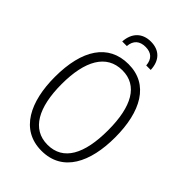

<svg xmlns="http://www.w3.org/2000/svg" viewBox="-265 -1027 1148 1148"><g transform="rotate(45 309.5 -452.5)"><path d="M311 -915C240 -915 194 -871 189 -794H228C232 -845 262 -870 311 -870C360 -870 388 -845 392 -794H430C427 -871 384 -915 311 -915ZM565 -358C565 -576 484 -725 312 -725C142 -725 54 -589 54 -359C54 -153 130 10 310 10C489 10 565 -149 565 -358ZM113 -358C113 -554 178 -673 312 -673C441 -673 505 -560 505 -358C505 -158 443 -41 310 -41C178 -41 113 -161 113 -358Z"/></g></svg>

Font: Noto Sans Display SemiCondensed Light
Style: Regular
Weight: 300
Width: 4
Designer: Monotype Design Team
Foundry: Monotype Imaging Inc.
Version: Version 1.900